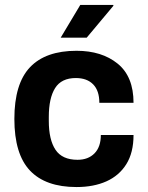

<svg xmlns="http://www.w3.org/2000/svg" viewBox="-20 -743 596 775"><path d="M289 12Q164 12 101 -54.5Q38 -121 38 -263Q38 -405 101 -471.5Q164 -538 289 -538Q391 -538 455 -486Q519 -434 519 -328H381Q381 -377 356 -402.5Q331 -428 286 -428Q228 -428 202.5 -387.5Q177 -347 177 -271V-255Q177 -179 204 -138.5Q231 -98 293 -98Q336 -98 361.5 -124Q387 -150 387 -198H519Q519 -127 490 -80.5Q461 -34 409.5 -11Q358 12 289 12ZM225 -591 304 -723H437L438 -720L330 -591Z"/></svg>

Font: Archivo VF Beta
Style: Regular
Weight: 400
Designer: Hector Gatti
Foundry: Omnibus-Type
Version: Version 1.002